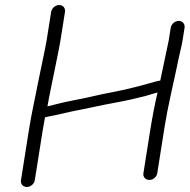

<svg xmlns="http://www.w3.org/2000/svg" viewBox="-20 -737 754 763"><path d="M183.2 -689.5 165.6 -578.5C159.8 -541.8 137.8 -444.2 130.2 -403.8C118.2 -340 106.3 -292.2 94.9 -220.4L63.3 -20.5C61 -6 71.5 6 86.5 6C101.6 6 115.9 -6 118.2 -20.5L149.8 -219.6C152.2 -234.9 155.3 -252 159 -271L181.4 -275.7C211.3 -280.9 226.4 -286.1 262.6 -293.5C331.2 -306.9 374.1 -317.3 442 -329.8C488.7 -338.2 522.8 -346.7 557.9 -355.4L587.9 -364.5C593.2 -366.1 599.6 -367.7 606.1 -369.5C595.4 -324.4 585.3 -271.8 575.9 -212.9L549.9 -48.4C547.5 -33.4 558.7 -21.9 573.7 -21.9C589.4 -21.9 602.7 -34.5 604.9 -48.4L634.4 -234.8C646.3 -309.8 666.6 -394 680.8 -461.4L690.9 -509.5C695.6 -531.7 702.2 -555.3 705.8 -578.4L713.4 -626.5C715.8 -641.5 705.3 -654 690.3 -654C675.2 -654 660.8 -641.5 658.4 -626.5L650.6 -576.8L616.8 -416.6C615.3 -416.5 608.4 -415.6 604.3 -414.5C552.4 -400.2 493 -383 424.4 -370.3C361 -358.5 344.5 -351.8 274 -338.7C220 -328.2 200.4 -321.6 168.6 -314.4C171.5 -333.5 176.2 -354 181.7 -383.1C188.3 -418.4 214.2 -538.1 220 -574.5L238.2 -689.5C240.5 -704 231.3 -717 215.6 -717C200.6 -717 185.7 -705.1 183.2 -689.5Z"/></svg>

Font: MewTooHand
Style: BdWideIta
Weight: 400
Designer: Mew Too, Robert Jablonski
Version: Version 0.77